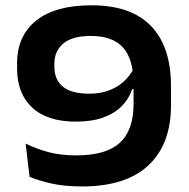

<svg xmlns="http://www.w3.org/2000/svg" viewBox="-20 -672 697 708"><path d="M317.5 -652.5Q463 -652.5 536.8 -576.2Q610.5 -500 610.5 -354.5V-283Q610.5 -140.5 527.5 -62.5Q444.5 15.5 282.5 15.5Q218 15.5 170 4.8Q122 -6 89 -20L74.5 -142.5Q111.5 -124 157 -111.5Q202.5 -99 261.5 -99Q371 -99 421.8 -145.5Q472.5 -192 472.5 -288V-362Q472.5 -453.5 434 -496.5Q395.5 -539.5 315 -539.5Q247 -539.5 213.8 -511.8Q180.5 -484 180.5 -437.5V-425.5Q180.5 -378.5 211.8 -352.5Q243 -326.5 310.5 -326.5Q348 -326.5 379.5 -337.8Q411 -349 435 -370.2Q459 -391.5 473 -419.5L496 -343.5H467.5Q456 -308.5 429.8 -281.5Q403.5 -254.5 361.5 -239Q319.5 -223.5 260 -223.5Q154.5 -223.5 98.8 -275.2Q43 -327 43 -419V-438.5Q43 -539.5 113.2 -596Q183.5 -652.5 317.5 -652.5Z"/></svg>

Font: Anek Gujarati SemiExpanded SemiBold
Style: Regular
Weight: 600
Width: 6
Designer: Mrunmayee Ghaisas (Gujarati), Yesha Goshar (Latin)
Foundry: Ek Type
Version: Version 1.003